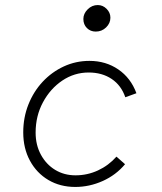

<svg xmlns="http://www.w3.org/2000/svg" viewBox="-20 -730 640 760"><path d="M278 10Q218 10 171.5 -17.5Q125 -45 98.5 -94Q72 -143 72 -206Q72 -265 92.5 -316.5Q113 -368 149 -406.5Q185 -445 232.5 -467Q280 -489 334 -489Q399 -489 448.5 -455Q498 -421 520 -361L476 -345Q460 -392 422 -417.5Q384 -443 331 -443Q274 -443 226.5 -411Q179 -379 150 -325Q121 -271 121 -205Q121 -156 142 -117.5Q163 -79 198.5 -57.5Q234 -36 279 -36Q326 -36 368 -55.5Q410 -75 441 -110L475 -80Q439 -37 386.5 -13.5Q334 10 278 10ZM359 -605Q338 -605 324 -619Q310 -633 310 -655Q310 -676 327 -693Q344 -710 367 -710Q387 -710 402 -695Q417 -680 417 -660Q417 -638 400 -621.5Q383 -605 359 -605Z"/></svg>

Font: Red Hat Mono
Style: Italic
Weight: 300
Italic angle: -12°
Monospace: yes
Designer: Pentagram, MCKL
Foundry: Pentagram, MCKL
Version: Version 1.023